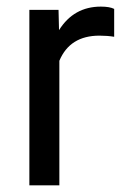

<svg xmlns="http://www.w3.org/2000/svg" viewBox="-20 -558 378 578"><path d="M323.7 -447.3Q303.2 -450.7 279.3 -450.7Q190.4 -450.7 158.7 -375V0H68.4V-528.3H156.2L157.7 -467.3Q202.1 -538.1 283.7 -538.1Q310.1 -538.1 323.7 -531.2Z"/></svg>

Font: RobotoInd
Style: Regular
Weight: 400
Designer: Google
Version: Version 2.001101; 2014